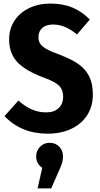

<svg xmlns="http://www.w3.org/2000/svg" viewBox="-20 -730 559 1073"><path d="M482 -621 410 -537Q345 -593 277 -593Q238 -593 216.5 -574Q195 -555 195 -522Q195 -500 205 -485Q215 -470 240 -456Q265 -442 314 -424Q378 -400 417.5 -372.5Q457 -345 478 -304Q499 -263 499 -202Q499 -138 468.5 -88.5Q438 -39 380.5 -11Q323 17 246 17Q99 17 5 -81L83 -168Q120 -135 157.5 -118.5Q195 -102 238 -102Q283 -102 308 -126Q333 -150 333 -190Q333 -228 310 -251Q287 -274 223 -297Q119 -336 75 -385Q31 -434 31 -510Q31 -569 61 -614.5Q91 -660 143.5 -685Q196 -710 262 -710Q332 -710 385.5 -687.5Q439 -665 482 -621ZM332 144Q332 163 327 180.5Q322 198 308 228L266 323H190L216 208Q182 184 182 144Q182 113 203.5 90.5Q225 68 257 68Q290 68 311 89.5Q332 111 332 144Z"/></svg>

Font: Fira Sans Condensed
Style: Bold
Weight: 700
Width: 3
Designer: bBox Type GmbH & Carrois Corporate GbR & Edenspiekermann AG
Foundry: bBox Type GmbH & Carrois Corporate GbR & Edenspiekermann AG
Version: Version 4.301